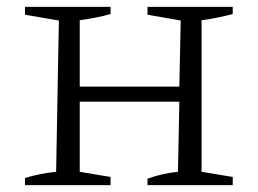

<svg xmlns="http://www.w3.org/2000/svg" viewBox="-20 -541 754 561"><path d="M53 0V-21Q76 -28 99 -32.5Q122 -37 144 -39L152 -481L53 -498V-521H303V-500Q265 -489 213 -482V-288H504L508 -481L411 -498V-521H660V-500Q641 -495 617.5 -490Q594 -485 569 -482V-39L660 -24V0H411V-19Q434 -27 456 -32Q478 -37 500 -39L504 -244H213V-39L303 -24V0Z"/></svg>

Font: Piazzolla SC Light
Style: Regular
Weight: 300
Designer: Juan Pablo del Peral
Foundry: Huerta Tipografica
Version: Version 1.330